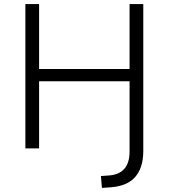

<svg xmlns="http://www.w3.org/2000/svg" viewBox="-20 -725 824 938"><path d="M478 193 473 135 515 132Q563 128 588 99Q613 70 613 15V-328H171V0H104V-705H171V-388H613V-705H680V12Q680 54 670 85.5Q660 117 640.5 139.5Q621 162 591 174.5Q561 187 521 190Z"/></svg>

Font: Nunito Sans 9pt Light
Style: Regular
Weight: 300
Version: Version 3.101;gftools[0.9.27]